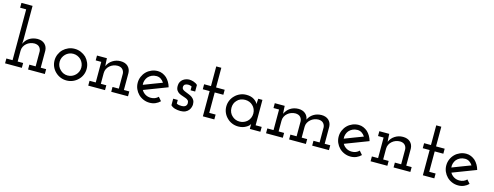

<svg xmlns="http://www.w3.org/2000/svg" viewBox="-23 -1521 5910 2299"><g transform="rotate(15 2932.5 -371.0)"><path d="M243 0V-60H175V-193Q175 -221 186.5 -244.5Q198 -268 218 -285Q237 -302 262.5 -311.5Q288 -321 317 -321Q357 -319 376.5 -297.5Q396 -276 398 -246V-60H320V0H528V-60H461V-271Q459 -321 426 -352Q393 -383 335 -383Q278 -381 235.5 -354Q193 -327 172 -278L175 -323V-750H37V-690H112V-60H35V0Z M938 -50Q965 -76 980.5 -111.5Q996 -147 996 -188Q996 -228 980.5 -264Q965 -300 939 -327Q911 -353 874.5 -368.5Q838 -384 797 -384Q755 -384 719 -368.5Q683 -353 656 -327Q629 -300 613.5 -264Q598 -228 598 -188Q598 -147 613.5 -111.5Q629 -76 656 -50Q683 -23 719 -7.5Q755 8 797 8Q838 8 874.5 -7.5Q911 -23 938 -50ZM701 -93Q682 -111 671.5 -135Q661 -159 661 -188Q661 -215 671.5 -239.5Q682 -264 701 -283Q719 -301 743 -311.5Q767 -322 795 -322Q823 -322 847.5 -311.5Q872 -301 891 -283Q909 -264 919.5 -239.5Q930 -215 930 -187Q930 -159 919.5 -135Q909 -111 891 -93Q872 -74 847.5 -63.5Q823 -53 795 -53Q767 -53 743 -63.5Q719 -74 701 -93Z M1274 0V-60H1206V-193Q1206 -221 1217.5 -244.5Q1229 -268 1249 -285Q1268 -302 1293.5 -311.5Q1319 -321 1348 -321Q1388 -319 1407.5 -297.5Q1427 -276 1429 -246V-60H1351V0H1559V-60H1492V-271Q1490 -321 1457 -352Q1424 -383 1366 -383Q1312 -383 1267.5 -354.5Q1223 -326 1203 -278Q1201 -299 1200 -315.5Q1199 -332 1198 -353L1197 -375H1074V-315H1143V-60H1066V0Z M1827 -322Q1857 -322 1881 -306.5Q1905 -291 1921 -265Q1864 -244 1807.5 -222Q1751 -200 1694 -178Q1691 -206 1699 -231Q1707 -256 1722 -275Q1741 -297 1767.5 -309.5Q1794 -322 1827 -322ZM1956 -45 1917 -90Q1900 -72 1877 -62.5Q1854 -53 1827 -53Q1788 -53 1758 -71Q1728 -89 1711 -119Q1784 -147 1856 -174.5Q1928 -202 2001 -230Q1992 -263 1975.5 -291Q1959 -319 1937 -340Q1914 -360 1886 -372Q1858 -384 1827 -384Q1786 -384 1749.5 -368.5Q1713 -353 1687 -327Q1660 -300 1644.5 -264Q1629 -228 1629 -188Q1629 -147 1644.5 -111.5Q1660 -76 1687 -49Q1713 -23 1749.5 -7.5Q1786 8 1827 8Q1866 8 1898.5 -6Q1931 -20 1956 -45Z M2310 -34Q2324 -52 2330 -72Q2336 -92 2336 -107Q2336 -139 2324 -159Q2312 -179 2293 -192Q2275 -204 2253 -212.5Q2231 -221 2212 -229Q2193 -236 2179.5 -246Q2166 -256 2165 -273Q2164 -285 2168 -294Q2172 -303 2179 -310Q2187 -315 2197.5 -318Q2208 -321 2219 -321Q2232 -321 2243 -318.5Q2254 -316 2264 -311V-263H2321V-344Q2311 -355 2297.5 -362Q2284 -369 2270 -374Q2255 -379 2241.5 -381Q2228 -383 2217 -383Q2199 -383 2178 -376.5Q2157 -370 2140 -357Q2123 -344 2112 -323.5Q2101 -303 2101 -274Q2101 -240 2114 -220.5Q2127 -201 2146 -190Q2166 -179 2188.5 -172.5Q2211 -166 2230 -158Q2249 -151 2260.5 -139.5Q2272 -128 2272 -106Q2272 -92 2267 -82.5Q2262 -73 2255 -67Q2245 -60 2234 -57Q2223 -54 2212 -54Q2192 -54 2176.5 -56Q2161 -58 2146 -67V-112H2089V-31Q2111 -9 2143.5 -0.5Q2176 8 2210 8Q2247 8 2271.5 -4Q2296 -16 2310 -34Z M2629 0V-60H2550V-313H2657V-375H2550V-619H2487V-375H2402V-313H2487V0Z M3200 0V-60H3125V-375H3073Q3072 -358 3070.5 -341Q3069 -324 3069 -308Q3057 -336 3020 -360Q2983 -384 2926 -384Q2884 -384 2847.5 -368Q2811 -352 2785 -325Q2758 -299 2742.5 -263Q2727 -227 2727 -187Q2727 -147 2742.5 -111.5Q2758 -76 2785 -50Q2811 -23 2847.5 -7.5Q2884 8 2926 8Q2956 8 2980.5 1Q3005 -6 3024 -18Q3042 -28 3053.5 -40Q3065 -52 3069 -62Q3069 -53 3069 -46Q3069 -39 3069 -30V0ZM2926 -322Q2954 -322 2978.5 -312.5Q3003 -303 3021 -285Q3040 -268 3051 -242.5Q3062 -217 3062 -188Q3062 -159 3051 -133.5Q3040 -108 3021 -90Q3003 -73 2978.5 -63Q2954 -53 2926 -53Q2899 -53 2876.5 -62Q2854 -71 2837 -86Q2815 -104 2803 -130.5Q2791 -157 2791 -188Q2791 -216 2800 -239.5Q2809 -263 2827 -281Q2844 -301 2870 -311.5Q2896 -322 2926 -322Z M3478 0V-60H3410V-193Q3410 -221 3421.5 -244.5Q3433 -268 3453 -285Q3472 -302 3497.5 -311.5Q3523 -321 3552 -321Q3592 -319 3611.5 -297.5Q3631 -276 3633 -246V-60H3556V0H3764V-60H3696V-195Q3696 -222 3708 -245Q3720 -268 3740 -285Q3759 -302 3784.5 -311.5Q3810 -321 3838 -321Q3877 -319 3896.5 -297.5Q3916 -276 3918 -246V-60H3842V0H4050V-60H3981V-271Q3979 -321 3946 -352Q3913 -383 3856 -383Q3801 -382 3758.5 -355.5Q3716 -329 3695 -283Q3689 -328 3656 -355.5Q3623 -383 3570 -383Q3513 -382 3470.5 -354Q3428 -326 3407 -278Q3405 -299 3404 -315.5Q3403 -332 3402 -353L3401 -375H3278V-315H3347V-60H3270V0Z M4318 -322Q4348 -322 4372 -306.5Q4396 -291 4412 -265Q4355 -244 4298.5 -222Q4242 -200 4185 -178Q4182 -206 4190 -231Q4198 -256 4213 -275Q4232 -297 4258.5 -309.5Q4285 -322 4318 -322ZM4447 -45 4408 -90Q4391 -72 4368 -62.5Q4345 -53 4318 -53Q4279 -53 4249 -71Q4219 -89 4202 -119Q4275 -147 4347 -174.5Q4419 -202 4492 -230Q4483 -263 4466.5 -291Q4450 -319 4428 -340Q4405 -360 4377 -372Q4349 -384 4318 -384Q4277 -384 4240.5 -368.5Q4204 -353 4178 -327Q4151 -300 4135.5 -264Q4120 -228 4120 -188Q4120 -147 4135.5 -111.5Q4151 -76 4178 -49Q4204 -23 4240.5 -7.5Q4277 8 4318 8Q4357 8 4389.5 -6Q4422 -20 4447 -45Z M4774 0V-60H4706V-193Q4706 -221 4717.5 -244.5Q4729 -268 4749 -285Q4768 -302 4793.5 -311.5Q4819 -321 4848 -321Q4888 -319 4907.5 -297.5Q4927 -276 4929 -246V-60H4851V0H5059V-60H4992V-271Q4990 -321 4957 -352Q4924 -383 4866 -383Q4812 -383 4767.5 -354.5Q4723 -326 4703 -278Q4701 -299 4700 -315.5Q4699 -332 4698 -353L4697 -375H4574V-315H4643V-60H4566V0Z M5356 0V-60H5277V-313H5384V-375H5277V-619H5214V-375H5129V-313H5214V0Z M5652 -322Q5682 -322 5706 -306.5Q5730 -291 5746 -265Q5689 -244 5632.5 -222Q5576 -200 5519 -178Q5516 -206 5524 -231Q5532 -256 5547 -275Q5566 -297 5592.5 -309.5Q5619 -322 5652 -322ZM5781 -45 5742 -90Q5725 -72 5702 -62.5Q5679 -53 5652 -53Q5613 -53 5583 -71Q5553 -89 5536 -119Q5609 -147 5681 -174.5Q5753 -202 5826 -230Q5817 -263 5800.5 -291Q5784 -319 5762 -340Q5739 -360 5711 -372Q5683 -384 5652 -384Q5611 -384 5574.5 -368.5Q5538 -353 5512 -327Q5485 -300 5469.5 -264Q5454 -228 5454 -188Q5454 -147 5469.5 -111.5Q5485 -76 5512 -49Q5538 -23 5574.5 -7.5Q5611 8 5652 8Q5691 8 5723.5 -6Q5756 -20 5781 -45Z"/></g></svg>

Font: Josefin Slab Thin SemiBold
Style: Regular
Weight: 600
Version: Version 2.000